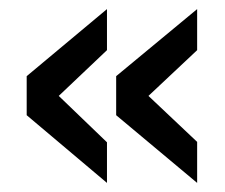

<svg xmlns="http://www.w3.org/2000/svg" viewBox="-20 -449 489 418"><path d="M38.1 -198.2V-283.2L212.9 -429.2V-339.8L107.9 -240.2L212.9 -139.2V-50.8ZM232.9 -198.2V-283.2L409.2 -429.2V-339.8L303.2 -240.2L409.2 -140.1V-50.8Z"/></svg>

Font: Charis SIL
Style: Bold
Weight: 700
Foundry: SIL International
Version: Version 4.112